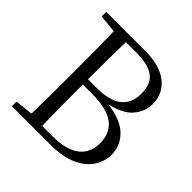

<svg xmlns="http://www.w3.org/2000/svg" viewBox="-187 -889 1049 1049"><g transform="rotate(45 337.5 -364.5)"><path d="M245 -41H326Q430 -41 483 -81.5Q536 -122 536 -198Q536 -276 482.5 -317Q429 -358 312 -358H242Q242 -270 242.5 -192Q243 -114 245 -41ZM326 -688H245Q243 -618 242.5 -545.5Q242 -473 242 -398H305Q407 -398 455.5 -436Q504 -474 504 -550Q504 -623 461 -655.5Q418 -688 326 -688ZM52 -729H353Q467 -729 527.5 -680.5Q588 -632 588 -553Q588 -494 548 -447Q508 -400 417 -380Q526 -366 575.5 -316Q625 -266 625 -198Q625 -148 596.5 -102.5Q568 -57 506.5 -28.5Q445 0 346 0H52V-36L156 -47Q158 -119 158.5 -191.5Q159 -264 159 -338V-393Q159 -465 158.5 -538Q158 -611 156 -683L52 -694Z"/></g></svg>

Font: Shippori Mincho TTF
Style: Regular
Weight: 400
Version: Version 2.100